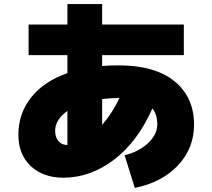

<svg xmlns="http://www.w3.org/2000/svg" viewBox="-20 -830 1040 940"><path d="M880 -710V-560H480V-507Q519 -510 560 -510Q739 -510 834.5 -432Q930 -354 930 -220Q930 -104 851.5 -20.5Q773 63 640 90L590 -70Q660 -87 705 -129.5Q750 -172 750 -220Q750 -271 726 -299Q654 -136 538 -48Q422 40 290 40Q191 40 130.5 -17Q70 -74 70 -170Q70 -274 132 -352.5Q194 -431 310 -472V-560H120V-710H310V-810H480V-710ZM565 -350H560Q522 -350 480 -345V-219Q528 -273 565 -350ZM310 -287Q250 -244 250 -190Q250 -157 266.5 -138.5Q283 -120 310 -120Z"/></svg>

Font: Mplus 1p Black
Style: Regular
Weight: 900
Version: Version 1.061